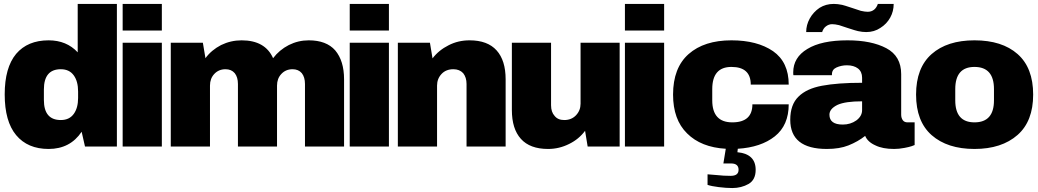

<svg xmlns="http://www.w3.org/2000/svg" viewBox="-20 -745 5275 976"><path d="M574.2 0H412.1L395 -75.2Q336.4 12.2 227.1 12.2Q120.6 12.2 62 -58.1Q3.9 -127.9 3.9 -265.1Q3.9 -401.4 62 -471.2Q120.6 -540 227.1 -540Q318.4 -540 375 -479V-725.1H574.2ZM289.1 -393.1Q203.1 -393.1 203.1 -290V-236.8Q203.1 -134.8 289.1 -134.8Q332.5 -134.8 355 -166Q377 -196.3 377 -247.1V-279.8Q377 -331.5 355 -361.8Q332.5 -393.1 289.1 -393.1Z M802.7 -589.8H603.5V-725.1H802.7ZM802.7 0H603.5V-527.8H802.7Z M1549.3 -540Q1639.2 -540 1684.1 -488.8Q1729 -435.5 1729 -341.8V0H1530.3V-317.9Q1530.3 -352.5 1514.2 -373Q1497.1 -393.1 1467.3 -393.1Q1432.6 -393.1 1410.2 -369.1Q1388.2 -345.7 1388.2 -310.1V0H1189.5V-317.9Q1189.5 -352.5 1173.3 -373Q1156.2 -393.1 1126.5 -393.1Q1091.8 -393.1 1069.3 -369.1Q1047.4 -345.7 1047.4 -310.1V0H848.1V-527.8H1011.2L1024.4 -449.2Q1054.2 -490.2 1104 -516.1Q1153.3 -540 1208 -540Q1328.1 -540 1368.2 -449.2Q1399.9 -491.2 1448.2 -516.1Q1496.1 -540 1549.3 -540Z M1957 -589.8H1757.8V-725.1H1957ZM1957 0H1757.8V-527.8H1957Z M2366.7 -540Q2458.5 -540 2504.4 -488.8Q2550.3 -438 2550.3 -341.8V0H2351.6V-317.9Q2351.6 -351.6 2334.5 -373Q2315.9 -393.1 2284.7 -393.1Q2247.1 -393.1 2224.6 -369.1Q2201.7 -344.7 2201.7 -310.1V0H2002.4V-527.8H2165.5L2178.7 -448.2Q2210 -489.7 2260.7 -515.1Q2309.1 -540 2366.7 -540Z M3129.9 0H2967.3L2954.1 -80.1Q2922.9 -37.6 2873 -13.2Q2822.3 12.2 2766.1 12.2Q2673.8 12.2 2627.9 -39.1Q2582 -89.8 2582 -186V-527.8H2781.2V-210Q2781.2 -175.3 2799.3 -155.8Q2815.9 -134.8 2848.1 -134.8Q2885.3 -134.8 2908.2 -159.2Q2931.2 -183.6 2931.2 -217.8V-527.8H3129.9Z M3356 -589.8H3156.7V-725.1H3356ZM3356 0H3156.7V-527.8H3356Z M3698.2 -540Q3829.1 -540 3909.7 -484.9Q3989.3 -429.2 3989.3 -314.9H3796.4Q3796.4 -404.8 3698.2 -404.8Q3600.6 -404.8 3600.6 -292V-234.9Q3600.6 -123 3702.6 -123Q3804.7 -123 3804.7 -214.8H3989.3Q3989.3 -107.9 3918.5 -51.8Q3848.1 3.9 3730.5 11.2L3728.5 28.8Q3821.3 37.6 3821.3 118.2Q3821.3 168.9 3785.6 189.9Q3748.5 210.9 3702.6 210.9Q3671.4 210.9 3633.3 206.1Q3597.2 201.7 3576.7 194.8V141.1Q3579.1 141.6 3624.5 145Q3657.7 148.9 3694.3 148.9Q3734.4 148.9 3734.4 118.2Q3734.4 85.9 3696.3 85.9H3657.2L3669.4 11.2Q3543.5 3.9 3472.7 -66.9Q3401.4 -136.7 3401.4 -264.2Q3401.4 -400.4 3480.5 -470.2Q3559.6 -540 3698.2 -540Z M4522.9 -725.1Q4522.9 -687.5 4505.4 -655.8Q4487.3 -623 4455.1 -603Q4423.8 -582 4383.3 -582Q4363.3 -582 4341.3 -586.9Q4331.1 -588.9 4288.1 -603Q4250.5 -615.7 4245.1 -617.2Q4224.6 -622.1 4210 -622.1Q4192.9 -622.1 4178.2 -610.8Q4165 -600.6 4159.2 -582H4078.1Q4078.1 -618.2 4096.2 -650.9Q4114.3 -683.6 4146 -705.1Q4177.7 -725.1 4218.3 -725.1Q4237.8 -725.1 4261.2 -720.2Q4268.6 -718.8 4313 -704.1Q4350.6 -691.4 4356 -689.9Q4376.5 -685.1 4391.1 -685.1Q4409.7 -685.1 4423.3 -695.8Q4436 -706.1 4442.4 -725.1ZM4288.1 -540Q4409.7 -540 4485.4 -500Q4561 -460 4561 -368.2V-162.1Q4561 -145.5 4569.3 -133.8Q4577.1 -123 4593.3 -123H4629.4V-7.8Q4627.9 -7.3 4614.3 -2Q4601.6 2.4 4578.1 6.8Q4550.3 12.2 4525.4 12.2Q4466.8 12.2 4430.2 -5.9Q4390.6 -23.4 4377.9 -54.2Q4341.8 -25.4 4293 -5.9Q4247.6 12.2 4183.1 12.2Q3997.1 12.2 3997.1 -136.2Q3997.1 -213.4 4039.1 -253.9Q4079.6 -294.4 4158.2 -309.1Q4238.3 -324.2 4362.3 -324.2V-350.1Q4362.3 -380.4 4341.3 -397Q4319.8 -413.1 4285.2 -413.1Q4256.8 -413.1 4231.9 -401.9Q4209 -391.6 4209 -367.2V-362.8H4013.2Q4012.2 -365.7 4012.2 -377Q4012.2 -453.1 4084 -496.1Q4155.3 -540 4288.1 -540ZM4362.3 -230Q4276.9 -230 4237.3 -211.9Q4196.3 -191.9 4196.3 -162.1Q4196.3 -111.8 4264.2 -111.8Q4303.2 -111.8 4333 -132.8Q4362.3 -154.8 4362.3 -185.1Z M4933.6 -540Q5073.7 -540 5152.8 -470.2Q5231.9 -400.4 5231.9 -264.2Q5231.9 -128.9 5152.8 -59.1Q5071.8 12.2 4933.6 12.2Q4795.9 12.2 4715.8 -58.1Q4636.7 -127.9 4636.7 -264.2Q4636.7 -400.4 4715.8 -470.2Q4794.9 -540 4933.6 -540ZM4933.6 -404.8Q4835.9 -404.8 4835.9 -292V-234.9Q4835.9 -123 4933.6 -123Q5032.7 -123 5032.7 -234.9V-292Q5032.7 -404.8 4933.6 -404.8Z"/></svg>

Font: Archivo-RBTV
Style: Regular
Weight: 500
Designer: Hector Gatti
Foundry: Hector Gatti
Version: ""